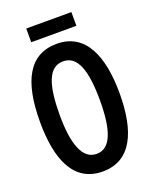

<svg xmlns="http://www.w3.org/2000/svg" viewBox="-159 -945 818 1039"><g transform="rotate(-20 250.0 -425.5)"><path d="M124 -781H384V-860H124ZM250 9C416 9 479 -141 479 -358C479 -575 414 -726 250 -726C91 -726 21 -594 21 -359C21 -143 83 9 250 9ZM251 -92C170 -92 134 -189 134 -358C134 -528 165 -625 250 -625C332 -625 366 -533 366 -358C366 -189 333 -92 251 -92Z"/></g></svg>

Font: Noto Sans Mono ExtraCondensed SemiBold
Style: Regular
Weight: 600
Width: 2
Designer: Monotype Design Team
Foundry: Monotype Imaging Inc.
Version: Version 2.014